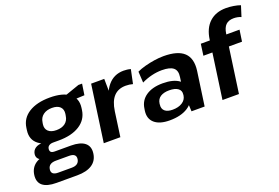

<svg xmlns="http://www.w3.org/2000/svg" viewBox="-141 -1147 2502 1719"><g transform="rotate(-20 1109.5 -287.0)"><path d="M293 -161Q169 -161 106.5 -209Q44 -257 56 -344L59 -366Q71 -454 147.5 -502Q224 -550 347 -550Q471 -550 533.5 -502Q596 -454 584 -366L581 -344Q568 -257 492 -209Q416 -161 293 -161ZM144 189Q55 189 13.5 155Q-28 121 -19 54Q-10 -12 40 -46.5Q90 -81 182 -81H379Q468 -81 510.5 -46.5Q553 -12 544 54Q535 121 483 155Q431 189 342 189ZM318 108Q386 108 394 54Q398 27 382.5 13.5Q367 0 333 0H207Q137 0 129 54Q121 109 192 108ZM132 -50Q89 -50 66.5 -69Q44 -88 48 -120Q53 -154 80 -172.5Q107 -191 152 -191H297L293 -161H239Q215 -161 199.5 -150.5Q184 -140 182 -120Q180 -100 190.5 -90.5Q201 -81 227 -81H281L277 -50ZM306 -255Q358 -255 389.5 -279Q421 -303 427 -347L430 -364Q436 -407 411 -431.5Q386 -456 334 -456Q283 -456 250.5 -431.5Q218 -407 212 -364L209 -347Q203 -304 229 -279.5Q255 -255 306 -255ZM459 -509 628 -568H663L647 -463L451 -454Z M739 -540H864L867 -330L821 0H663ZM823 -276Q842 -411 900 -480.5Q958 -550 1051 -550Q1067 -550 1084 -548Q1101 -546 1118 -541L1090 -408Q1059 -417 1023 -417Q951 -417 909 -372Q867 -327 854 -236Z M1489 -194 1507 -324Q1516 -383 1483.5 -410Q1451 -437 1374 -437Q1326 -437 1276.5 -425Q1227 -413 1180 -390L1174 -496Q1208 -512 1252.5 -524Q1297 -536 1343.5 -543Q1390 -550 1431 -550Q1567 -550 1626 -494Q1685 -438 1670 -324L1624 0H1499ZM1289 10Q1194 10 1146 -31.5Q1098 -73 1108 -147L1111 -166Q1121 -241 1181.5 -282.5Q1242 -324 1341 -324Q1444 -324 1497.5 -283.5Q1551 -243 1541 -169L1538 -149Q1528 -74 1462 -32Q1396 10 1289 10ZM1346 -71Q1402 -71 1438 -94Q1474 -117 1480 -156L1481 -167Q1486 -203 1458 -224Q1430 -245 1374 -245Q1323 -245 1291.5 -225Q1260 -205 1254 -164L1253 -153Q1248 -114 1272.5 -92.5Q1297 -71 1346 -71Z M1871 -546Q1885 -651 1945.5 -707Q2006 -763 2104 -763Q2139 -763 2176 -757Q2213 -751 2240 -741L2208 -640Q2192 -647 2174 -650.5Q2156 -654 2138 -654Q2089 -654 2062.5 -628Q2036 -602 2028 -546L1951 0H1794ZM1784 -540H2153L2137 -431H1769Z"/></g></svg>

Font: Pathway Extreme 28pt
Style: Bold Italic
Weight: 700
Italic angle: -8°
Designer: Eduardo Rodriguez Tunni
Foundry: Eduardo Rodriguez Tunni
Version: Version 1.001;gftools[0.9.26]